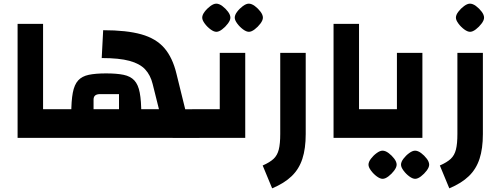

<svg xmlns="http://www.w3.org/2000/svg" viewBox="-20 -762 2765 1061"><path d="M77.2 0V-630H218V-158.4H315.2V0Z M934.2 -158.2H1082.2V0.2H934.2ZM275 0V-158.4H858.4L823.6 -297.7Q811.6 -346.9 782.1 -378.6Q752.6 -410.2 695.6 -425.7Q638.7 -441.2 542.1 -441.2L550.1 -595.1Q679.9 -595.1 761.1 -572.2Q842.4 -549.3 888.1 -496.5Q933.8 -443.7 955.3 -353.8L1012.2 -123V0ZM373.8 -130.8Q373.8 -204.5 382.3 -249.6Q390.9 -294.7 412.1 -317.7Q433.2 -340.7 470.8 -348.6Q508.3 -356.4 566.1 -356.4Q624.8 -356.4 662.8 -348.6Q700.8 -340.7 722.3 -317.7Q743.7 -294.7 752.2 -250Q760.8 -205.2 760.8 -130.8ZM637.6 -242H533.6Q515.4 -242 506.2 -234.7Q497 -227.3 497 -211.4V-130.8H637.6Z M1042 0V-158.4H1194.4V-470H1335.2V0ZM1175.7 -586.2Q1161.5 -586.2 1143.2 -599.8Q1124.9 -613.3 1111.2 -632Q1097.5 -650.6 1097.5 -664.4Q1097.5 -679.6 1110.9 -697.2Q1124.2 -714.9 1142.5 -728.4Q1160.8 -741.8 1175.1 -741.8Q1190.8 -741.8 1208.7 -728.5Q1226.5 -715.2 1239.8 -697.5Q1253.1 -679.9 1253.1 -664.3Q1253.1 -650.2 1239.4 -631.9Q1225.8 -613.6 1207.8 -599.9Q1189.9 -586.2 1175.7 -586.2ZM1355.4 -586.2Q1341.2 -586.2 1322.9 -599.8Q1304.6 -613.3 1290.9 -632Q1277.2 -650.6 1277.2 -664.4Q1277.2 -679.6 1290.6 -697.2Q1303.9 -714.9 1322.2 -728.4Q1340.5 -741.8 1354.8 -741.8Q1370.5 -741.8 1388.4 -728.5Q1406.2 -715.2 1419.5 -697.5Q1432.8 -679.9 1432.8 -664.3Q1432.8 -650.2 1419.2 -631.9Q1405.5 -613.6 1387.5 -599.9Q1369.6 -586.2 1355.4 -586.2Z M1483.9 278.8 1431.6 152.5Q1471.4 135 1492 115.6Q1512.6 96.2 1520.6 64.2Q1528.6 32.2 1528.6 -21.3V-470H1669.4V-21.3Q1669.4 59.2 1650.9 115.6Q1632.5 172.1 1591.9 211.3Q1551.3 250.5 1483.9 278.8Z M1823.2 0V-630H1964V-158.4H2061.2V0Z M2021 0V-158.4H2173.4V-470H2314.2V0ZM2094.5 226.2Q2080.3 226.2 2062 212.7Q2043.7 199.1 2030 180.5Q2016.3 161.9 2016.3 148.1Q2016.3 132.9 2029.7 115.2Q2043 97.5 2061.3 84.1Q2079.6 70.6 2093.9 70.6Q2109.6 70.6 2127.5 83.9Q2145.3 97.2 2158.6 114.9Q2171.9 132.6 2171.9 148.1Q2171.9 162.2 2158.2 180.6Q2144.6 198.9 2126.6 212.6Q2108.7 226.2 2094.5 226.2ZM2274.2 226.2Q2260 226.2 2241.7 212.7Q2223.4 199.1 2209.7 180.5Q2196 161.9 2196 148.1Q2196 132.9 2209.4 115.2Q2222.7 97.5 2241 84.1Q2259.3 70.6 2273.6 70.6Q2289.3 70.6 2307.2 83.9Q2325 97.2 2338.3 114.9Q2351.6 132.6 2351.6 148.1Q2351.6 162.2 2338 180.6Q2324.3 198.9 2306.3 212.6Q2288.4 226.2 2274.2 226.2Z M2462.9 278.8 2410.6 152.5Q2450.4 135 2471 115.6Q2491.6 96.2 2499.6 64.2Q2507.6 32.2 2507.6 -21.3V-470H2648.4V-21.3Q2648.4 59.2 2629.9 115.6Q2611.5 172.1 2570.9 211.3Q2530.3 250.5 2462.9 278.8ZM2577.6 -586.2Q2563.4 -586.2 2545.1 -599.8Q2526.8 -613.3 2513.1 -632Q2499.4 -650.6 2499.4 -664.4Q2499.4 -679.6 2512.8 -697.2Q2526.1 -714.9 2544.4 -728.4Q2562.6 -741.8 2576.9 -741.8Q2592.7 -741.8 2610.5 -728.5Q2628.4 -715.2 2641.7 -697.5Q2655 -679.9 2655 -664.3Q2655 -650.2 2641.3 -631.9Q2627.6 -613.6 2609.7 -599.9Q2591.8 -586.2 2577.6 -586.2Z"/></svg>

Font: Changa
Style: Regular
Weight: 400
Designer: Eduardo Rodriguez Tunni
Foundry: Eduardo Rodriguez Tunni
Version: Version 3.003